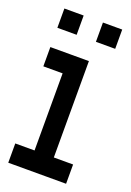

<svg xmlns="http://www.w3.org/2000/svg" viewBox="-105 -543 399 585"><g transform="rotate(20 94.0 -250.0)"><path d="M0 -437.5V-500H62.5V-437.5ZM125 -437.5V-500H187.5V-437.5ZM0 -312.5V-375H62.5V-312.5ZM62.5 -312.5V-375H125V-312.5ZM62.5 -250V-312.5H125V-250ZM62.5 -187.5V-250H125V-187.5ZM62.5 -125V-187.5H125V-125ZM62.5 -62.5V-125H125V-62.5ZM62.5 0V-62.5H125V0ZM0 0V-62.5H62.5V0ZM125 0V-62.5H187.5V0Z"/></g></svg>

Font: AprilSans
Style: Regular
Weight: 400
Designer: typesprite
Version: Version 1.001;PS 001.001;hotconv 1.0.88;makeotf.lib2.5.64775